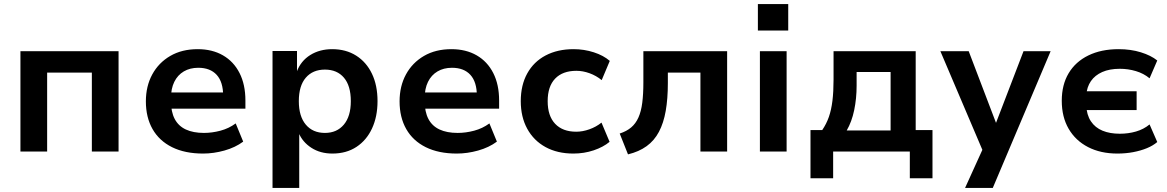

<svg xmlns="http://www.w3.org/2000/svg" viewBox="-20 -749 5768 949"><path d="M81 0V-496H566V0H434V-390H213V0Z M984 10Q894 10 830.5 -21.5Q767 -53 734 -111Q701 -169 701 -248Q701 -323 732.5 -381Q764 -439 821.5 -472.5Q879 -506 957 -506Q1029 -506 1082 -475.5Q1135 -445 1164 -388Q1193 -331 1193 -252V-212H805V-292H1099L1083 -275Q1083 -344 1051 -379Q1019 -414 960 -414Q919 -414 888.5 -396Q858 -378 841.5 -344.5Q825 -311 825 -263V-251Q825 -196 843.5 -161Q862 -126 898.5 -109Q935 -92 988 -92Q1028 -92 1069.5 -103Q1111 -114 1145 -139L1182 -49Q1143 -20 1089.5 -5Q1036 10 984 10Z M1327 180V-497H1448V-395H1447Q1467 -448 1513.5 -477Q1560 -506 1622 -506Q1690 -506 1740.5 -474Q1791 -442 1818.5 -384.5Q1846 -327 1846 -249Q1846 -173 1819 -114.5Q1792 -56 1742 -23Q1692 10 1623 10Q1563 10 1519 -18.5Q1475 -47 1456 -93H1459V180ZM1586 -92Q1645 -92 1679.5 -133Q1714 -174 1714 -249Q1714 -325 1680 -365Q1646 -405 1586 -405Q1526 -405 1491.5 -365Q1457 -325 1457 -249Q1457 -174 1491.5 -133Q1526 -92 1586 -92Z M2238 10Q2148 10 2084.5 -21.5Q2021 -53 1988 -111Q1955 -169 1955 -248Q1955 -323 1986.5 -381Q2018 -439 2075.5 -472.5Q2133 -506 2211 -506Q2283 -506 2336 -475.5Q2389 -445 2418 -388Q2447 -331 2447 -252V-212H2059V-292H2353L2337 -275Q2337 -344 2305 -379Q2273 -414 2214 -414Q2173 -414 2142.5 -396Q2112 -378 2095.5 -344.5Q2079 -311 2079 -263V-251Q2079 -196 2097.5 -161Q2116 -126 2152.5 -109Q2189 -92 2242 -92Q2282 -92 2323.5 -103Q2365 -114 2399 -139L2436 -49Q2397 -20 2343.5 -5Q2290 10 2238 10Z M2814 10Q2735 10 2676.5 -22Q2618 -54 2586 -112.5Q2554 -171 2554 -249Q2554 -328 2586 -386Q2618 -444 2677 -475Q2736 -506 2815 -506Q2867 -506 2915 -490.5Q2963 -475 2994 -448L2954 -353Q2927 -375 2894 -387Q2861 -399 2829 -399Q2761 -399 2724 -360.5Q2687 -322 2687 -249Q2687 -176 2724 -137Q2761 -98 2828 -98Q2860 -98 2893.5 -110Q2927 -122 2953 -143L2993 -48Q2962 -22 2914.5 -6Q2867 10 2814 10Z M3084 14 3043 -89Q3077 -100 3099.5 -119Q3122 -138 3135.5 -168Q3149 -198 3154.5 -241Q3160 -284 3160 -342V-496H3574V0H3442V-390H3281V-338Q3281 -261 3270.5 -201Q3260 -141 3237 -97.5Q3214 -54 3176 -26.5Q3138 1 3084 14Z M3726 -598V-729H3876V-598ZM3736 0V-496H3868V0Z M3986 132V-106H4044Q4065 -137 4077 -171.5Q4089 -206 4094.5 -251Q4100 -296 4100 -355V-496H4506V-106H4589V132H4477V0H4098V132ZM4165 -104H4382V-393H4214V-326Q4214 -262 4202 -204.5Q4190 -147 4165 -104Z M4750 180 4854 -49V35L4628 -496H4768L4909 -126H4897L5039 -496H5173L4887 180Z M5503 10Q5420 10 5358 -22Q5296 -54 5262 -112.5Q5228 -171 5228 -251Q5228 -330 5262 -387Q5296 -444 5359.5 -475Q5423 -506 5509 -506Q5569 -506 5619 -490.5Q5669 -475 5700 -450L5662 -362Q5633 -386 5594.5 -397.5Q5556 -409 5515 -409Q5464 -409 5428 -393Q5392 -377 5372 -348Q5352 -319 5349 -278L5339 -298H5598V-205H5339L5349 -229Q5351 -181 5372 -149.5Q5393 -118 5429.5 -103Q5466 -88 5515 -88Q5557 -88 5595 -99Q5633 -110 5662 -134L5700 -47Q5679 -29 5648.5 -16.5Q5618 -4 5581 3Q5544 10 5503 10Z"/></svg>

Font: Nunito Sans 9pt
Style: Bold
Weight: 700
Version: Version 3.101;gftools[0.9.27]